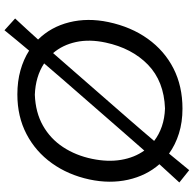

<svg xmlns="http://www.w3.org/2000/svg" viewBox="-24 -772 864 857"><g transform="rotate(90 408.5 -344.0)"><path d="M115.5 68.5 63 21Q113 -32.5 157 -81.5Q100.5 -138.5 80 -220.8Q59.5 -303 79 -395.5Q100.5 -497 153.8 -571.2Q207 -645.5 286 -685.8Q365 -726 465.5 -726Q526 -726 576.2 -710.2Q626.5 -694.5 666 -666Q702.5 -710.5 740 -756L795 -712Q774 -689 753.8 -667Q733.5 -645 713.5 -623Q764.5 -565 782.8 -483.2Q801 -401.5 781.5 -310.5Q761 -215.5 709 -143Q657 -70.5 579 -29.8Q501 11 402 11Q343.5 11 294.5 -2.8Q245.5 -16.5 206.5 -41.5Q160.5 13 115.5 68.5ZM170.5 -383Q155 -311 168 -251Q181 -191 217.5 -148.5Q253 -189 293 -235L515 -489.5Q540.5 -519 564 -546.2Q587.5 -573.5 609.5 -599.5Q581 -621.5 544.5 -634Q508 -646.5 464.5 -648Q343 -643.5 269.2 -571.8Q195.5 -500 170.5 -383ZM403.5 -67Q482.5 -70 541.2 -103.2Q600 -136.5 637.2 -193.2Q674.5 -250 689.5 -322.5Q704 -392.5 694 -452Q684 -511.5 652.5 -555.5Q610 -507.5 564.5 -455L337.5 -194.5Q297.5 -148.5 263.5 -108.5Q322 -70 403.5 -67Z"/></g></svg>

Font: Commissioner Flair
Style: Italic
Weight: 400
Italic angle: -12°
Designer: Kostas Bartsokas
Foundry: Kostas Bartsokas
Version: Version 1.000; ttfautohint (v1.8.3)